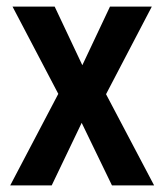

<svg xmlns="http://www.w3.org/2000/svg" viewBox="-20 -563 498 583"><path d="M157 -278 18 -543H146L230 -365L314 -543H441L302 -277L448 0H320L228 -190L137 0H11Z"/></svg>

Font: Noto Sans Lao Looped Condensed SemiBold
Style: Regular
Weight: 600
Width: 3
Designer: Mark Frömberg, Ben Mitchell
Foundry: The Fontpad Ltd
Version: Version 1.002; ttfautohint (v1.8.4.7-5d5b)